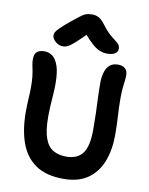

<svg xmlns="http://www.w3.org/2000/svg" viewBox="-104 -1054 887 1141"><g transform="rotate(10 339.5 -483.0)"><path d="M359 13Q255 13 191.5 -30Q128 -73 99 -152.5Q70 -232 70 -340Q70 -381 72.5 -420.5Q75 -460 75 -487Q75 -529 72 -554Q69 -579 65.5 -595.5Q62 -612 59.5 -625.5Q57 -639 57 -657Q57 -688 72.5 -701Q88 -714 118 -714Q144 -714 166 -698Q188 -682 201.5 -642.5Q215 -603 215 -534Q215 -505 212.5 -470.5Q210 -436 208 -401Q206 -366 206 -335Q206 -251 223.5 -204Q241 -157 274 -138.5Q307 -120 352 -120Q419 -120 451 -162.5Q483 -205 483 -305Q483 -362 481.5 -406Q480 -450 478 -493.5Q476 -537 476 -590Q476 -645 497 -678.5Q518 -712 561 -712Q589 -712 604.5 -698.5Q620 -685 620 -656Q620 -640 617.5 -622Q615 -604 612.5 -579.5Q610 -555 610 -516Q610 -463 613.5 -410.5Q617 -358 617 -298Q617 -206 589.5 -136Q562 -66 505 -26.5Q448 13 359 13ZM219 -762Q202 -762 187 -770.5Q172 -779 162.5 -792Q153 -805 153 -818Q153 -827 158 -836.5Q163 -846 181 -864Q199 -882 239 -915Q269 -938 286.5 -952.5Q304 -967 320 -973Q336 -979 359 -979Q383 -979 401.5 -967.5Q420 -956 439 -930Q462 -899 481.5 -881.5Q501 -864 516 -853Q531 -842 540 -832Q549 -822 549 -805Q549 -786 532.5 -775.5Q516 -765 486 -765Q462 -765 438.5 -774.5Q415 -784 388 -810Q369 -827 346 -854Q323 -830 306 -815Q280 -790 264.5 -779Q249 -768 239 -765Q229 -762 219 -762Z"/></g></svg>

Font: Shantell Sans Light SemiBold
Style: Regular
Weight: 600
Version: Version 1.008;[ac192a2d6]